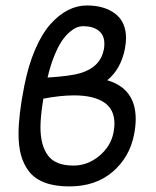

<svg xmlns="http://www.w3.org/2000/svg" viewBox="-20 -668 558 688"><path d="M135.3 -314.5Q125 -251.5 125 -211.9Q125 -147 151.9 -110.8Q178.7 -74.7 243.2 -74.7Q293.9 -74.7 335.4 -109.1Q377 -143.6 386.7 -192.9Q390.1 -209.5 390.1 -225.1Q390.1 -276.9 352.3 -301.5Q314.5 -326.2 246.1 -326.2Q196.3 -326.2 135.3 -314.5ZM150.4 -390.1Q234.4 -395.5 269 -406.2Q339.8 -427.7 352.1 -490.7Q354 -500.5 354 -511.2Q354 -542 333.5 -558.1Q313 -574.2 277.3 -574.2Q266.6 -574.2 255.4 -569.8Q244.1 -565.4 229.5 -553Q214.8 -540.5 201.4 -520.8Q188 -501 174.3 -467.3Q160.6 -433.6 150.4 -390.1ZM66.9 -359.4Q81.5 -434.1 106 -490.7Q130.4 -547.4 160.4 -581.1Q190.4 -614.7 223.4 -631.6Q256.3 -648.4 291.5 -648.4Q354 -648.4 392.8 -618.9Q431.6 -589.4 431.6 -531.2Q431.6 -515.6 427.7 -493.7Q413.1 -419.9 364.3 -380.4Q466.3 -350.6 466.3 -241.2Q466.3 -215.8 460.4 -186Q444.8 -105 383.8 -52.5Q322.8 0 228.5 0Q177.2 0 141.1 -13.4Q105 -26.9 84.7 -52.7Q64.5 -78.6 55.4 -111.6Q46.4 -144.5 46.4 -188.5Q46.4 -255.9 66.9 -359.4Z"/></svg>

Font: Fantasque Sans Mono
Style: Italic
Weight: 400
Italic angle: -11°
Monospace: yes
Designer: Jany Belluz
Version: Version 1.8.0 ; ttfautohint (v1.8.2)